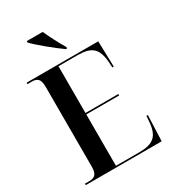

<svg xmlns="http://www.w3.org/2000/svg" viewBox="-220 -1045 1037 1159"><g transform="rotate(-30 298.5 -465.5)"><path d="M335 -771H344V-781C317 -826 286 -886 266 -931H155V-921C187 -886 279 -811 335 -771ZM29 0H558L565 -179H555L552 -139C544 -43 507 -10 406 -10H245V-368H474V-378H245V-704H377C477 -704 513 -671 521 -573L523 -535H533L528 -714H29V-704H57C95 -704 116 -692 116 -635V-77C116 -22 94 -10 57 -10H29Z"/></g></svg>

Font: Noto Serif Display SemiCondensed SemiBold
Style: Regular
Weight: 600
Width: 4
Designer: Monotype Design Team
Foundry: Monotype Imaging Inc.
Version: Version 2.009